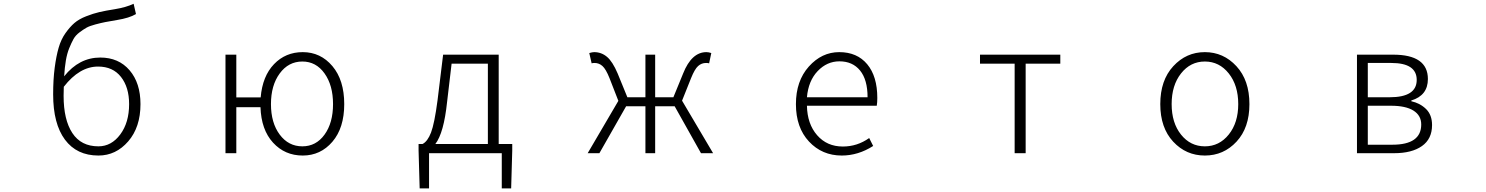

<svg xmlns="http://www.w3.org/2000/svg" viewBox="-20 -829 8040 1039"><path d="M512.7 -37.1Q583 -37.1 630.9 -101.6Q678.7 -166 678.7 -265.6Q678.7 -356.4 634.8 -412.6Q590.8 -468.8 510.7 -468.8Q410.2 -468.8 325.2 -359.4Q324.2 -344.7 324.2 -310.5Q324.2 -180.7 371.6 -108.9Q418.9 -37.1 512.7 -37.1ZM703.1 -808.6 715.8 -752.9Q679.7 -731.4 613.3 -720.7Q572.3 -713.9 549.8 -709.5Q527.3 -705.1 496.1 -696.8Q464.8 -688.5 448.2 -679.2Q431.6 -669.9 410.2 -653.8Q388.7 -637.7 377.4 -617.2Q366.2 -596.7 354.5 -567.9Q342.8 -539.1 336.4 -501.5Q330.1 -463.9 327.1 -416Q408.2 -517.6 522.5 -517.6Q622.1 -517.6 681.2 -448.7Q740.2 -379.9 740.2 -265.6Q740.2 -140.6 673.8 -64Q607.4 12.7 512.7 12.7Q395.5 12.7 331.5 -73.2Q267.6 -159.2 267.6 -318.4Q267.6 -398.4 275.9 -461.9Q284.2 -525.4 297.4 -570.8Q310.5 -616.2 334.5 -649.9Q358.4 -683.6 382.8 -704.6Q407.2 -725.6 445.8 -740.7Q484.4 -755.9 518.1 -763.7Q551.8 -771.5 601.6 -779.3Q662.1 -789.1 703.1 -808.6Z M1616.2 -37.1Q1690.4 -37.1 1736.3 -100.6Q1782.2 -164.1 1782.2 -265.6Q1782.2 -367.2 1736.3 -431.6Q1690.4 -496.1 1616.2 -496.1Q1541 -496.1 1493.7 -431.6Q1446.3 -367.2 1446.3 -265.6Q1446.3 -164.1 1493.7 -100.6Q1541 -37.1 1616.2 -37.1ZM1258.8 -301.8H1390.6Q1400.4 -417 1462.9 -481.9Q1525.4 -546.9 1618.2 -546.9Q1714.8 -546.9 1778.8 -471.2Q1842.8 -395.5 1842.8 -265.6Q1842.8 -136.7 1778.8 -62Q1714.8 12.7 1618.2 12.7Q1521.5 12.7 1457.5 -57.1Q1393.6 -127 1389.6 -249H1258.8V0H1200.2V-533.2H1258.8Z M2423.8 -484.4 2399.4 -277.3Q2381.8 -109.4 2335.9 -49.8H2620.1V-484.4ZM2678.7 -49.8H2752V-14.6L2746.1 190.4H2695.3V0H2301.8V190.4H2251L2245.1 -14.6V-49.8H2266.6Q2293.9 -63.5 2312.5 -111.8Q2331.1 -160.2 2347.7 -286.1L2377.9 -533.2H2678.7Z M3670.9 -284.2 3838.9 0H3773.4L3630.9 -253.9H3525.4V0H3472.7V-253.9H3368.2L3223.6 0H3160.2L3326.2 -283.2L3278.3 -406.2Q3258.8 -455.1 3240.2 -471.7Q3221.7 -488.3 3197.3 -488.3Q3188.5 -488.3 3181.6 -486.3L3168.9 -542Q3185.5 -546.9 3195.3 -546.9Q3234.4 -546.9 3264.6 -521.5Q3294.9 -496.1 3322.3 -431.6L3375 -302.7H3472.7V-533.2H3525.4V-302.7H3624L3676.8 -431.6Q3722.7 -546.9 3802.7 -546.9Q3814.5 -546.9 3829.1 -542L3817.4 -486.3Q3810.5 -488.3 3800.8 -488.3Q3776.4 -488.3 3757.8 -471.7Q3739.3 -455.1 3719.7 -406.2Z M4535.2 12.7Q4428.7 12.7 4357.9 -63Q4287.1 -138.7 4287.1 -265.6Q4287.1 -390.6 4356.9 -468.8Q4426.8 -546.9 4521.5 -546.9Q4618.2 -546.9 4672.9 -481.4Q4727.5 -416 4727.5 -298.8Q4727.5 -275.4 4724.6 -256.8H4346.7Q4348.6 -158.2 4401.9 -97.2Q4455.1 -36.1 4541 -36.1Q4619.1 -36.1 4683.6 -82L4705.1 -39.1Q4624 12.7 4535.2 12.7ZM4346.7 -302.7H4674.8Q4674.8 -397.5 4634.3 -447.3Q4593.8 -497.1 4522.5 -497.1Q4455.1 -497.1 4404.8 -444.3Q4354.5 -391.6 4346.7 -302.7Z M5470.7 0V-484.4H5283.2V-533.2H5717.8V-484.4H5530.3V0Z M6258.8 -265.6Q6258.8 -394.5 6329.1 -470.7Q6399.4 -546.9 6500 -546.9Q6600.6 -546.9 6670.9 -470.7Q6741.2 -394.5 6741.2 -265.6Q6741.2 -137.7 6671.4 -62.5Q6601.6 12.7 6500 12.7Q6398.4 12.7 6328.6 -62.5Q6258.8 -137.7 6258.8 -265.6ZM6680.7 -265.6Q6680.7 -367.2 6629.4 -431.6Q6578.1 -496.1 6500 -496.1Q6421.9 -496.1 6371.1 -431.6Q6320.3 -367.2 6320.3 -265.6Q6320.3 -164.1 6371.1 -100.6Q6421.9 -37.1 6500 -37.1Q6578.1 -37.1 6629.4 -101.1Q6680.7 -165 6680.7 -265.6Z M7323.2 0V-533.2H7518.6Q7707 -533.2 7707 -401.4Q7707 -312.5 7617.2 -285.2V-281.2Q7665 -270.5 7697.3 -238.8Q7729.5 -207 7729.5 -152.3Q7729.5 -77.1 7674.8 -38.6Q7620.1 0 7524.4 0ZM7381.8 -302.7H7500Q7646.5 -302.7 7646.5 -396.5Q7646.5 -488.3 7508.8 -488.3H7381.8ZM7381.8 -45.9H7514.6Q7670.9 -45.9 7670.9 -155.3Q7670.9 -204.1 7628.9 -230.5Q7586.9 -256.8 7506.8 -256.8H7381.8Z"/></svg>

Font: GenEi Gothic M Light
Style: Regular
Weight: 300
Designer: o_tamon (Modified); [Source Han Sans]
Ryoko NISHIZUKA  (kana & ideographs); Paul D. Hunt (Latin, Greek & Cyrillic); Wenl
Version: Version 1.1a;Original Version 1.004